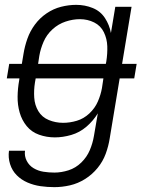

<svg xmlns="http://www.w3.org/2000/svg" viewBox="-20 -558 616 791"><path d="M204 213Q236 213 268.5 205.5Q301 198 330.5 179.5Q360 161 382 134Q404 107 415.5 75.5Q427 44 432 12L473 -235H533L543 -295H483L522 -530H455L437 -422Q431 -455 412.5 -483.5Q394 -512 362 -525Q330 -538 294 -538Q263 -538 231.5 -530Q200 -522 172 -503Q144 -484 124 -457Q104 -430 93 -399Q82 -368 77 -337L70 -295H18L8 -235H60L59 -227Q53 -194 52.5 -160Q52 -126 61 -94.5Q70 -63 90 -38.5Q110 -14 141 -3Q172 8 206 8Q239 8 273.5 -2Q308 -12 336 -36Q364 -60 383 -91L367 2Q362 32 350 60.5Q338 89 315 111.5Q292 134 262.5 143.5Q233 153 204 153Q181 153 159 149.5Q137 146 118.5 135Q100 124 90 104.5Q80 85 83 63H17Q13 91 21.5 118Q30 145 49 164Q68 183 93.5 194Q119 205 147 209Q175 213 204 213ZM416 -295H137L142 -328Q147 -357 159.5 -386Q172 -415 196 -437Q220 -459 250 -469Q280 -479 309 -479Q341 -479 368 -465.5Q395 -452 408 -425Q421 -398 422 -367.5Q423 -337 418 -305ZM240 -52Q209 -52 181 -63.5Q153 -75 138 -100Q123 -125 121 -156Q119 -187 124 -218L127 -235H406L400 -195Q395 -167 383 -139.5Q371 -112 348 -90.5Q325 -69 296.5 -60.5Q268 -52 240 -52Z"/></svg>

Font: Iosevka Sparkle Light
Style: Italic
Weight: 300
Italic angle: -9°
Designer: Belleve Invis
Foundry: Belleve Invis
Version: Version 4.5.0; ttfautohint (v1.8.3)